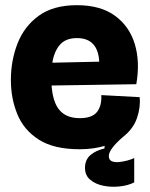

<svg xmlns="http://www.w3.org/2000/svg" viewBox="-20 -562 577 741"><path d="M287 14Q188 14 130 -23Q72 -60 47 -121Q22 -182 22 -253Q22 -329 48 -395Q74 -461 130 -501.5Q186 -542 277 -542Q368 -542 424 -501Q480 -460 500.5 -391Q521 -322 506 -237L179 -232Q184 -166 210.5 -136Q237 -106 288 -106Q335 -106 354 -129.5Q373 -153 371 -195L519 -187Q523 -148 508.5 -106Q494 -64 454 -33Q400 14 400 40Q400 55 411 60Q422 65 438.5 63.5Q455 62 471.5 57.5Q488 53 498 48V142Q474 154 442 157.5Q410 161 379.5 155Q349 149 328.5 132Q308 115 308 86Q308 55 328.5 37Q349 19 383 11L384 1Q364 7 339.5 10.5Q315 14 287 14ZM277 -415Q234 -415 211.5 -389.5Q189 -364 182 -320L363 -324Q358 -415 277 -415Z"/></svg>

Font: Bricolage Grotesque 48pt ExtraBold
Style: Regular
Weight: 800
Designer: Mathieu Triay
Foundry: Atelier Triay
Version: Version 1.000; ttfautohint (v1.8.4.7-5d5b);gftools[0.9.32]